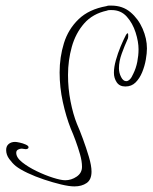

<svg xmlns="http://www.w3.org/2000/svg" viewBox="-20 -618 545 686"><path d="M246 48Q227 48 198 41Q169 34 137.5 23.5Q106 13 78.5 0Q51 -13 36 -25Q24 -35 13 -50Q2 -65 2 -82Q2 -96 11 -103.5Q20 -111 34 -111Q39 -111 50.5 -108.5Q62 -106 72 -101.5Q82 -97 82 -92Q82 -88 78.5 -86.5Q75 -85 72 -85Q68 -85 64.5 -86Q61 -87 58 -87Q51 -87 44.5 -83.5Q38 -80 38 -72Q38 -55 59.5 -38Q81 -21 111 -6.5Q141 8 169.5 17Q198 26 213 26Q235 26 254 13Q273 0 273 -22Q273 -42 266 -66.5Q259 -91 250 -115.5Q241 -140 233 -158Q216 -201 204.5 -253.5Q193 -306 193 -359Q193 -414 208.5 -464Q224 -514 261 -549.5Q298 -585 360 -596Q365 -598 369.5 -598Q374 -598 378 -598Q418 -598 446 -574.5Q474 -551 489.5 -515.5Q505 -480 505 -445Q505 -428 501 -405Q497 -382 488 -360Q479 -338 464.5 -323.5Q450 -309 428 -309Q407 -309 397 -324Q387 -339 387 -358Q387 -378 394 -403Q401 -428 411 -452Q421 -476 430 -493Q431 -494 432.5 -496.5Q434 -499 436 -499Q438 -499 438 -494V-487Q438 -481 435 -476Q425 -454 415 -426.5Q405 -399 405 -374Q405 -358 412.5 -343Q420 -328 431 -328Q437 -328 443.5 -334Q450 -340 456 -354Q466 -374 470.5 -397Q475 -420 475 -442Q475 -469 464.5 -502Q454 -535 433 -558.5Q412 -582 379 -582H373Q365 -582 362 -580Q311 -569 280.5 -534Q250 -499 236.5 -450.5Q223 -402 223 -350Q223 -302 232 -256Q241 -210 255 -175Q264 -155 276 -122.5Q288 -90 297.5 -58Q307 -26 307 -5Q307 24 289.5 36Q272 48 246 48Z"/></svg>

Font: Sassy Frass
Style: Regular
Weight: 400
Designer: Robert E. Leuschke
Foundry: Robert E. Leuschke
Version: Version 1.010; ttfautohint (v1.8.3)